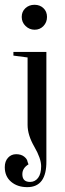

<svg xmlns="http://www.w3.org/2000/svg" viewBox="-43 -625 272 799"><path d="M70.5 153.8Q29.5 153.8 3.2 131.4Q-23.1 109 -23.1 70.5Q-23.1 46.2 -9.6 31.4Q3.8 16.7 24.4 16.7Q44.9 16.7 57.7 26.9Q70.5 37.2 71.8 48.7L75.6 59Q50 74.4 50 100Q50 132.1 82.1 132.1Q102.6 132.1 115.4 115.4Q128.2 98.7 128.2 66.7Q128.2 34.6 100 -14.1Q71.8 -62.8 71.8 -105.1V-385.9L12.8 -393.6V-409H150V44.9Q151.3 153.8 70.5 153.8ZM47.4 -554.5Q47.4 -576.9 62.8 -591Q78.2 -605.1 100.6 -605.1Q123.1 -605.1 137.8 -591Q152.6 -576.9 152.6 -554.5Q152.6 -532.1 137.8 -516.7Q123.1 -501.3 101.3 -501.3Q79.5 -501.3 63.5 -516.7Q47.4 -532.1 47.4 -554.5Z"/></svg>

Font: Suranna
Style: Regular
Weight: 400
Version: Version 1.0.5; ttfautohint (v1.2.42-39fb)